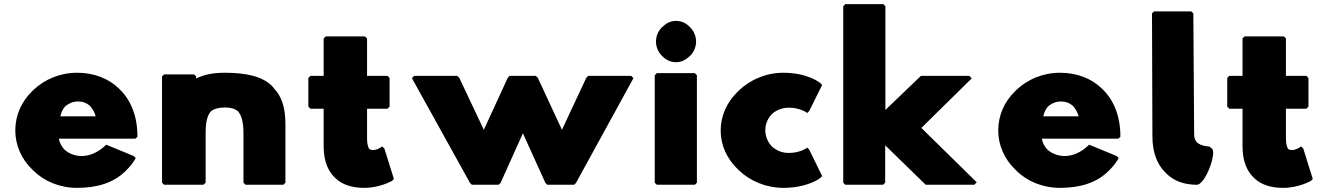

<svg xmlns="http://www.w3.org/2000/svg" viewBox="-20 -887 6418 929"><path d="M296 -373C312 -386 331 -396 358 -396C381 -396 399 -389 416 -374C427 -361 438 -345 443 -324H272C276 -341 282 -358 296 -373ZM492 -185C417 -113 337 -124 293 -162C279 -176 268 -196 265 -216H635L645 -225V-228C645 -325 613 -402 561 -453L554 -460C503 -509 432 -535 353 -535C270 -535 196 -503 142 -452L134 -444C84 -395 54 -329 54 -256C54 -184 84 -118 134 -69L141 -62C193 -10 269 22 353 22C445 22 526 0 585 -57L593 -65C608 -80 623 -98 635 -119L637 -122L627 -132L494 -187Z M975 -3V-242C975 -294 982 -328 1001 -349C1015 -360 1037 -367 1067 -367C1096 -367 1115 -362 1131 -349C1149 -329 1158 -295 1158 -242V-3L1168 7H1351L1361 -3V-287C1361 -364 1344 -421 1304 -461V-462L1296 -471C1250 -517 1173 -535 1067 -535C1008 -535 964 -525 929 -507V-517L919 -527H774L764 -517V-3L774 7H964Z M1482 -520 1472 -510V-371L1482 -361H1546V-181C1546 -128 1557 -70 1598 -30L1606 -22C1636 5 1680 22 1742 22C1818 22 1875 -11 1875 -11H1876L1886 -21L1840 -168L1829 -179L1826 -176C1826 -176 1806 -161 1785 -161C1778 -161 1772 -163 1767 -166C1761 -174 1756 -191 1756 -217V-361H1855L1865 -371V-510L1855 -520H1756V-701L1746 -711H1556L1546 -701V-520Z M2402 -2 2510 -242 2619 -2 2628 7H2758L2767 -2L3045 -509L3034 -520H2826L2817 -511L2699 -259L2582 -511L2572 -520H2446L2437 -511L2321 -259L2202 -511L2192 -520H1984L1973 -509L2254 -2L2263 7H2392Z M3181 -619 3188 -612C3204 -596 3227 -586 3251 -586C3274 -586 3295 -595 3312 -611L3321 -619C3338 -636 3348 -661 3348 -686C3348 -711 3338 -736 3321 -753L3314 -760C3298 -776 3275 -786 3251 -786C3228 -786 3207 -777 3190 -761L3181 -753C3164 -736 3154 -711 3154 -686C3154 -661 3164 -636 3181 -619ZM3158 7H3342L3352 -3V-523L3342 -533H3158L3148 -523V-3Z M3797 -366C3850 -366 3882 -343 3882 -343L3886 -340L3896 -351L3958 -476L3948 -486C3947 -487 3888 -535 3770 -535C3688 -535 3610 -502 3555 -449L3548 -442C3498 -393 3467 -328 3467 -255C3467 -184 3497 -121 3546 -72L3554 -64C3609 -11 3687 22 3770 22C3887 22 3947 -24 3948 -25L3958 -35L3896 -162L3886 -173L3882 -170C3882 -170 3850 -147 3797 -147C3766 -147 3740 -157 3717 -176C3697 -196 3683 -225 3683 -257C3683 -288 3696 -317 3717 -337C3738 -355 3766 -366 3797 -366Z M4670 -520H4436L4264 -355V-857L4254 -867H4070L4060 -857V-3L4070 7H4253L4263 -3V-184L4459 7H4694L4706 -5L4438 -268L4682 -508Z M5052 -373C5068 -386 5087 -396 5114 -396C5137 -396 5155 -389 5172 -374C5183 -361 5194 -345 5199 -324H5028C5032 -341 5038 -358 5052 -373ZM5248 -185C5173 -113 5093 -124 5049 -162C5035 -176 5024 -196 5021 -216H5391L5401 -225V-228C5401 -325 5369 -402 5317 -453L5310 -460C5259 -509 5188 -535 5109 -535C5026 -535 4952 -503 4898 -452L4890 -444C4840 -395 4810 -329 4810 -256C4810 -184 4840 -118 4890 -69L4897 -62C4949 -10 5025 22 5109 22C5201 22 5282 0 5341 -57L5349 -65C5364 -80 5379 -98 5391 -119L5393 -122L5383 -132L5250 -187Z M5788 -1 5795 -8C5825 -37 5864 -145 5845 -167L5843 -169H5842L5837 -174C5833 -178 5830 -178 5830 -178C5822 -179 5793 -180 5771 -198C5764 -207 5758 -218 5758 -236L5754 -822L5744 -832H5564L5554 -822L5556 -227C5556 -153 5577 -94 5617 -54L5624 -47C5659 -12 5709 7 5771 7C5777 7 5784 3 5788 -1Z M5928 -520 5918 -510V-371L5928 -361H5992V-181C5992 -128 6003 -70 6044 -30L6052 -22C6082 5 6126 22 6188 22C6264 22 6321 -11 6321 -11H6322L6332 -21L6286 -168L6275 -179L6272 -176C6272 -176 6252 -161 6231 -161C6224 -161 6218 -163 6213 -166C6207 -174 6202 -191 6202 -217V-361H6301L6311 -371V-510L6301 -520H6202V-701L6192 -711H6002L5992 -701V-520Z"/></svg>

Font: Hussar Woodtype
Style: Ultra
Weight: 900
Foundry: Cannot Into Space Fonts
Version: Version 1.07